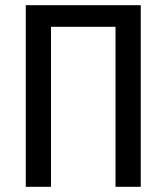

<svg xmlns="http://www.w3.org/2000/svg" viewBox="-20 -718 640 738"><path d="M79 0V-698H521V0H424V-615H176V0Z"/></svg>

Font: IBM Plex Mono Text
Style: Regular
Weight: 450
Designer: Mike Abbink, Paul van der Laan, Pieter van Rosmalen
Foundry: Bold Monday
Version: Version 2.000